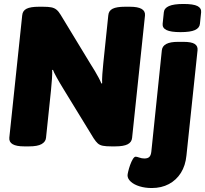

<svg xmlns="http://www.w3.org/2000/svg" viewBox="-20 -736 1035 968"><path d="M102 2Q23 2 27 -42L92 -659Q94 -682 114 -692Q134 -702 176 -702H196Q223 -702 238.5 -699Q254 -696 265 -687Q276 -678 286 -661L436 -414Q447 -397 458 -378.5Q469 -360 478 -343Q487 -326 491 -315L495 -316Q494 -333 496 -362.5Q498 -392 501 -419L526 -659Q528 -682 548 -692Q568 -702 610 -702H635Q715 -702 711 -658L646 -41Q644 -19 623.5 -8.5Q603 2 561 2H541Q515 2 499 -1Q483 -4 473 -13Q463 -22 452 -39L302 -284Q281 -318 265.5 -346Q250 -374 247 -384L243 -383Q244 -368 242 -338.5Q240 -309 237 -280L212 -41Q210 -21 189.5 -9.5Q169 2 127 2ZM745 212Q712 212 684 203.5Q656 195 639.5 180Q623 165 623 148Q623 143 626.5 128Q630 113 636 96Q642 79 649.5 66.5Q657 54 664 54Q670 54 682.5 58.5Q695 63 708 63Q725 63 733 55Q741 47 743 28L796 -483Q801 -525 877 -525H905Q945 -525 961.5 -514.5Q978 -504 976 -483L920 48Q915 99 892 135.5Q869 172 831.5 192Q794 212 745 212ZM890 -574Q841 -574 819.5 -584.5Q798 -595 800 -616L806 -674Q808 -695 832 -705.5Q856 -716 905 -716Q955 -716 975.5 -705.5Q996 -695 994 -674L988 -616Q986 -595 963 -584.5Q940 -574 890 -574Z"/></svg>

Font: Asap Black
Style: Italic
Weight: 900
Italic angle: -6°
Designer: Pablo Cosgaya
Foundry: Omnibus-Type
Version: Version 3.001